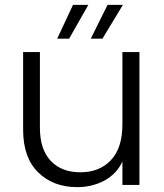

<svg xmlns="http://www.w3.org/2000/svg" viewBox="-20 -760 673 789"><path d="M553 -546V0H483V-96Q459 -45 409 -18Q359 9 297 9Q199 9 137 -51.5Q75 -112 75 -227V-546H144V-235Q144 -146 188.5 -99Q233 -52 310 -52Q389 -52 436 -102Q483 -152 483 -249V-546ZM264 -601H215L280 -740H343ZM422 -740H485L401 -601H353Z"/></svg>

Font: Poppins-Tabular Light
Style: Regular
Weight: 300
Designer: Ninad Kale (Devanagari), Jonny Pinhorn (Latin)
Foundry: Indian Type Foundry
Version: Version 4.004